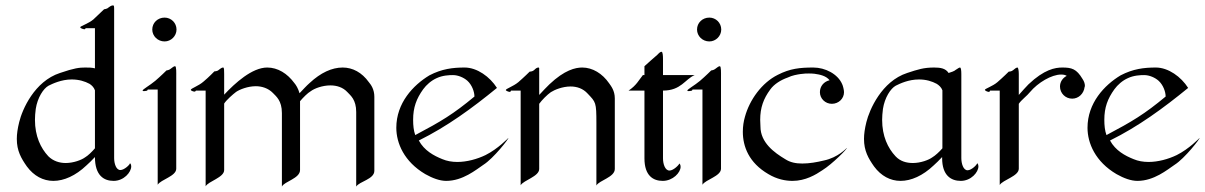

<svg xmlns="http://www.w3.org/2000/svg" viewBox="-20 -667 4444 708"><path d="M159.2 -351.1C172.9 -357.9 206.1 -374 244.1 -374C271 -374 293 -367.2 310.1 -357.9C317.9 -353 326.2 -345.2 330.1 -334V-120.1C318.8 -106.9 304.2 -92.8 293.9 -86.9C280.8 -77.1 251 -65.9 222.2 -65.9C199.2 -65.9 175.8 -73.2 158.2 -90.8C129.9 -121.1 108.9 -165 108.9 -225.1C108.9 -236.8 109.9 -251 111.8 -265.1C118.2 -307.1 140.1 -340.8 159.2 -351.1ZM397 -647C394 -647 390.1 -647 379.9 -639.2C375 -633.8 363.8 -632.8 363.8 -632.8L324.2 -595.2C306.2 -580.1 276.9 -570.8 275.9 -566.9C275.9 -562 288.1 -559.1 292 -559.1C293.9 -559.1 295.9 -563 295.9 -563H330.1V-415C317.9 -418 308.1 -418 293.9 -418C272.9 -418 253.9 -416 201.2 -397.9C106.9 -367.2 62 -263.2 50.8 -216.8C44.9 -192.9 42 -172.9 42 -154.8C42 -110.8 58.1 -83 79.1 -53.2C105 -18.1 139.2 0 176.8 0C215.8 0 258.8 -19 298.8 -57.1C308.1 -64.9 318.8 -76.2 330.1 -87.9C330.1 -20 362.8 0 398.9 0C437 0 463.9 -32.2 463.9 -53.2C463.9 -62 460 -64.9 459 -64.9C460 -61 439 -40 423.8 -40C408.2 -40 400.9 -64 400.9 -84V-633.8C400.9 -646 399.9 -647 397 -647Z M625.5 -422.9C620.6 -422.9 614.7 -417 608.9 -413.1C603.5 -408.2 593.8 -407.2 593.8 -407.2C593.8 -407.2 572.8 -386.2 552.7 -369.1C532.7 -352.1 505.9 -337.9 505.9 -333C505.9 -329.1 516.6 -332 519.5 -332C523.9 -332 524.9 -336.9 524.9 -336.9H561.5V14.2C572.8 -4.9 629.9 -17.1 629.9 -44.9V-384.8C629.9 -397.9 630.9 -422.9 625.5 -422.9ZM630.9 -558.1C630.9 -583 610.8 -602.1 586.9 -602.1C561.5 -602.1 541.5 -583 541.5 -558.1C541.5 -534.2 561.5 -514.2 586.9 -514.2C610.8 -514.2 630.9 -534.2 630.9 -558.1Z M803.2 -418C799.3 -418 796.4 -417 786.6 -409.2C781.2 -403.8 770.5 -403.8 770.5 -403.8C770.5 -403.8 750.5 -382.8 730.5 -366.2C712.4 -350.1 683.6 -340.8 683.6 -335.9C683.6 -332 694.3 -329.1 697.3 -329.1C700.7 -329.1 702.6 -333 702.6 -333H738.3V20C748.5 1 806.6 -12.2 806.6 -40V-285.2C815.4 -298.8 838.4 -318.8 850.6 -328.1C863.3 -336.9 893.6 -349.1 923.3 -349.1C945.3 -349.1 969.2 -341.8 986.3 -324.2C997.6 -312 1019.5 -296.9 1019.5 -250V21C1028.3 2 1086.4 -8.8 1086.4 -40V-293.9C1097.7 -307.1 1114.3 -324.2 1126.5 -331.1C1139.6 -340.8 1168.5 -352.1 1198.2 -352.1C1221.7 -352.1 1244.6 -345.2 1261.2 -327.1C1272.5 -314.9 1293.5 -299.8 1293.5 -253.9V21C1304.7 2 1360.4 -5.9 1360.4 -37.1V-310.1C1360.4 -336.9 1348.6 -354 1340.3 -363.8C1314.5 -399.9 1280.3 -418 1243.7 -418C1203.6 -418 1162.6 -398.9 1121.6 -360.8C1110.4 -351.1 1096.7 -335.9 1084.5 -323.2C1079.6 -340.8 1071.3 -354 1065.4 -360.8C1039.6 -396 1004.4 -418 965.3 -418C909.7 -418 846.7 -360.8 806.6 -317.9V-394C806.6 -405.8 806.6 -418 803.2 -418Z M1729.5 -311C1651.4 -246.1 1606.4 -219.2 1511.2 -168.9C1505.4 -185.1 1503.4 -204.1 1503.4 -225.1C1503.4 -271 1515.6 -303.2 1540.5 -337.9C1552.2 -354 1570.3 -370.1 1590.3 -378.9C1612.3 -389.2 1636.2 -390.1 1650.4 -390.1C1669.4 -390.1 1690.4 -380.9 1703.6 -369.1C1720.2 -354 1729.5 -329.1 1729.5 -311ZM1812.5 -342.8C1786.6 -383.8 1739.3 -418 1693.4 -418C1649.4 -418 1609.4 -413.1 1563.5 -389.2C1503.4 -353 1441.4 -287.1 1441.4 -195.8C1441.4 -139.2 1470.2 -70.8 1548.3 -24.9C1575.2 -9.8 1601.6 0 1625.5 0C1686.5 0 1735.4 -41 1762.2 -59.1C1800.3 -83 1858.4 -158.2 1854.5 -158.2C1854.5 -158.2 1816.4 -118.2 1770.5 -95.2C1739.3 -80.1 1701.2 -69.8 1666.5 -69.8C1646.5 -69.8 1627.4 -73.2 1611.3 -80.1C1579.6 -92.8 1544.4 -111.8 1524.4 -148.9C1628.4 -200.2 1721.2 -268.1 1812.5 -342.8Z M1965.3 -418C1959 -418 1954.1 -413.1 1949.2 -408.2C1942.9 -402.8 1933.1 -402.8 1933.1 -402.8C1933.1 -402.8 1912.1 -381.8 1891.1 -363.8C1872.1 -348.1 1845.2 -339.8 1845.2 -335C1845.2 -332 1856 -328.1 1859.9 -328.1C1863.3 -328.1 1864.3 -333 1864.3 -333H1899.9V16.1C1911.1 -2.9 1968.3 -16.1 1968.3 -43.9V-284.2C1978 -297.9 1998 -317.9 2011.2 -327.1C2024.9 -335.9 2054.2 -348.1 2084 -348.1C2106.9 -348.1 2129.9 -340.8 2147 -321.8C2177.2 -290 2179.2 -290 2179.2 -212.9V17.1C2189 -2 2247.1 -13.2 2247.1 -43.9V-304.2C2247.1 -333 2232.9 -350.1 2226.1 -359.9C2201.2 -396 2165 -418 2127 -418C2102.1 -418 2062 -409.2 2005.9 -356C1996.1 -346.2 1981 -331.1 1968.3 -316.9V-396C1968.3 -418 1969.2 -418 1965.3 -418Z M2419.4 -476.1C2415.5 -476.1 2411.6 -473.1 2403.8 -464.8C2397.5 -460 2356.4 -422.9 2356.4 -422.9V-390.1H2350.6C2335.4 -371.1 2326.7 -352.1 2297.9 -333H2356.4V-83C2356.4 -19 2388.7 0 2423.8 0C2461.4 0 2489.7 -30.8 2489.7 -51.8C2489.7 -62 2484.9 -64 2484.9 -64C2484.9 -60.1 2463.9 -38.1 2448.7 -38.1C2432.6 -38.1 2424.8 -62 2424.8 -83V-333C2491.7 -333 2505.9 -375 2541.5 -390.1H2424.8V-449.2C2424.8 -461.9 2423.8 -476.1 2419.4 -476.1Z M2634.3 -422.9C2629.4 -422.9 2623.5 -417 2617.7 -413.1C2612.3 -408.2 2602.5 -407.2 2602.5 -407.2C2602.5 -407.2 2581.5 -386.2 2561.5 -369.1C2541.5 -352.1 2514.6 -337.9 2514.6 -333C2514.6 -329.1 2525.4 -332 2528.3 -332C2532.7 -332 2533.7 -336.9 2533.7 -336.9H2570.3V14.2C2581.5 -4.9 2638.7 -17.1 2638.7 -44.9V-384.8C2638.7 -397.9 2639.6 -422.9 2634.3 -422.9ZM2639.6 -558.1C2639.6 -583 2619.6 -602.1 2595.7 -602.1C2570.3 -602.1 2550.3 -583 2550.3 -558.1C2550.3 -534.2 2570.3 -514.2 2595.7 -514.2C2619.6 -514.2 2639.6 -534.2 2639.6 -558.1Z M2983.4 -395C3004.4 -392.1 3026.4 -387.2 3039.1 -371.1C3018.1 -366.2 3003.4 -349.1 3003.4 -327.1C3003.4 -303.2 3023.4 -284.2 3047.4 -284.2C3072.3 -284.2 3092.3 -303.2 3092.3 -327.1C3092.3 -335 3088.4 -351.1 3085.4 -356.9C3069.3 -394 3023.4 -418 2979 -418C2929.2 -418 2893.1 -414.1 2848.1 -391.1C2789.1 -361.8 2744.1 -298.8 2727.1 -236.8C2722.2 -220.2 2719.2 -201.2 2719.2 -181.2C2719.2 -127 2741.2 -66.9 2813.5 -24.9C2845.2 -5.9 2876.5 0 2902.3 0C2950.2 0 2988.3 -22.9 3012.2 -39.1C3049.3 -62 3107.4 -121.1 3102.1 -121.1C3102.1 -121.1 3070.3 -85.9 3018.1 -75.2C2992.2 -68.8 2964.4 -64 2938.5 -64C2915 -64 2894 -67.9 2875.5 -80.1C2835.4 -104 2784.2 -141.1 2784.2 -200.2C2784.2 -208 2783.2 -216.8 2783.2 -225.1C2783.2 -270 2795.4 -303.2 2820.3 -336.9C2834.5 -356.9 2859.4 -372.1 2884.3 -380.9C2901.4 -389.2 2919.4 -392.1 2932.1 -394C2946.3 -396 2954.1 -396 2962.4 -396C2969.2 -396 2975.1 -396 2983.4 -395Z M3520 -418C3518.1 -418 3513.2 -416 3503.9 -409.2C3500 -404.8 3484.9 -399.9 3478 -397.9C3466.8 -415 3448.2 -418 3424.8 -418C3386.2 -418 3365.2 -411.1 3325.2 -397.9C3231 -367.2 3186 -262.2 3174.8 -216.8C3168.9 -192.9 3166 -172.9 3166 -154.8C3166 -110.8 3182.1 -83 3203.1 -53.2C3229 -18.1 3263.2 0 3300.8 0C3339.8 0 3382.8 -19 3422.9 -57.1C3432.1 -64.9 3442.9 -76.2 3454.1 -87.9V-84C3454.1 -20 3486.8 0 3522.9 0C3561 0 3587.9 -32.2 3587.9 -53.2C3587.9 -62 3584 -64.9 3583 -64.9C3584 -61 3563 -39.1 3547.9 -39.1C3532.2 -39.1 3524.9 -64 3524.9 -84V-393.1C3524.9 -405.8 3523.9 -418 3520 -418ZM3455.1 -334V-120.1C3443.8 -106.9 3428.2 -92.8 3418 -86.9C3404.8 -77.1 3375 -65.9 3346.2 -65.9C3323.2 -65.9 3299.8 -71.8 3282.2 -90.8C3253.9 -121.1 3232.9 -165 3232.9 -225.1C3232.9 -236.8 3233.9 -250 3235.8 -265.1C3242.2 -307.1 3264.2 -340.8 3283.2 -351.1C3298.8 -358.9 3330.1 -374 3369.1 -374C3395 -374 3417 -367.2 3434.1 -357.9C3441.9 -353 3451.2 -345.2 3455.1 -334Z M3897.5 -418C3870.6 -418 3830.6 -411.1 3772.5 -356C3762.7 -346.2 3749.5 -331.1 3736.8 -316.9V-394C3736.8 -405.8 3734.9 -418 3731.9 -418C3726.6 -418 3720.7 -412.1 3715.8 -408.2C3709.5 -402.8 3699.7 -402.8 3699.7 -402.8C3699.7 -402.8 3678.7 -381.8 3657.7 -363.8C3640.6 -349.1 3611.8 -339.8 3611.8 -335.9C3611.8 -332 3622.6 -328.1 3626.5 -328.1C3629.9 -328.1 3630.9 -333 3630.9 -333H3666.5V15.1C3677.7 -3.9 3736.8 -17.1 3736.8 -44.9V-284.2C3745.6 -297.9 3768.6 -314.9 3777.8 -327.1C3807.6 -362.8 3857.9 -392.1 3892.6 -392.1C3900.9 -392.1 3907.7 -391.1 3913.6 -387.2C3898.9 -379.9 3888.7 -365.2 3888.7 -348.1C3888.7 -323.2 3908.7 -303.2 3933.6 -303.2C3957.5 -303.2 3976.6 -321.8 3979.5 -346.2C3980.5 -348.1 3980.5 -349.1 3980.5 -351.1C3980.5 -356.9 3978.5 -366.2 3971.7 -376C3949.7 -413.1 3931.6 -418 3897.5 -418Z M4278.3 -311C4200.2 -246.1 4155.3 -219.2 4060.1 -168.9C4054.2 -185.1 4052.2 -204.1 4052.2 -225.1C4052.2 -271 4064.5 -303.2 4089.4 -337.9C4101.1 -354 4119.1 -370.1 4139.2 -378.9C4161.1 -389.2 4185.1 -390.1 4199.2 -390.1C4218.3 -390.1 4239.3 -380.9 4252.4 -369.1C4269 -354 4278.3 -329.1 4278.3 -311ZM4361.3 -342.8C4335.4 -383.8 4288.1 -418 4242.2 -418C4198.2 -418 4158.2 -413.1 4112.3 -389.2C4052.2 -353 3990.2 -287.1 3990.2 -195.8C3990.2 -139.2 4019 -70.8 4097.2 -24.9C4124 -9.8 4150.4 0 4174.3 0C4235.4 0 4284.2 -41 4311 -59.1C4349.1 -83 4407.2 -158.2 4403.3 -158.2C4403.3 -158.2 4365.2 -118.2 4319.3 -95.2C4288.1 -80.1 4250 -69.8 4215.3 -69.8C4195.3 -69.8 4176.3 -73.2 4160.2 -80.1C4128.4 -92.8 4093.3 -111.8 4073.2 -148.9C4177.2 -200.2 4270 -268.1 4361.3 -342.8Z"/></svg>

Font: Pierce
Style: Roman
Weight: 500
Version: Version 0.2.0